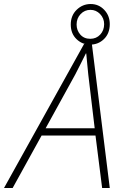

<svg xmlns="http://www.w3.org/2000/svg" viewBox="-69 -935 613 955"><path d="M-49 0 349 -716H388L477 0H439L406 -261H138L-6 0ZM158 -297H402L370 -565Q368 -588 365 -616Q362 -644 360 -669H358Q346 -644 332 -617Q318 -590 305 -564ZM379 -713Q340 -713 311.5 -740.5Q283 -768 283 -813Q283 -858 312.5 -886.5Q342 -915 382 -915Q422 -915 449.5 -886Q477 -857 477 -815Q477 -769 448.5 -741Q420 -713 379 -713ZM380 -742Q410 -742 429.5 -763Q449 -784 449 -815Q449 -844 429 -865Q409 -886 381 -886Q352 -886 332 -865Q312 -844 312 -813Q312 -784 330.5 -763Q349 -742 380 -742Z"/></svg>

Font: Noto Sans Disp ExtLt
Style: Italic
Weight: 200
Italic angle: -12°
Designer: Monotype Design Team
Foundry: Monotype Imaging Inc.
Version: Version 2.000;GOOG;noto-source:20170915:90ef993387c0